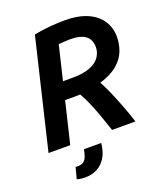

<svg xmlns="http://www.w3.org/2000/svg" viewBox="-161 -810 975 1128"><g transform="rotate(-20 326.0 -245.5)"><path d="M21.8 0 184.8 -682.2Q234.5 -691.8 283.9 -696.1Q333.2 -700.5 374.8 -700.5Q462.2 -700.5 519.8 -674.6Q577.2 -648.8 605.2 -604.4Q633.2 -560 633.2 -505.2Q633.2 -460.5 617 -417.6Q600.8 -374.8 560.5 -340.4Q520.2 -306 449.2 -284.2Q467.8 -251.2 487.8 -204.9Q507.8 -158.5 528.1 -105.6Q548.5 -52.8 565 0H419Q403.2 -48.2 386.4 -95.2Q369.5 -142.2 351.5 -184.9Q333.5 -227.5 314.5 -259.8Q307.8 -259.5 301.2 -259.2Q294.8 -259 287.5 -259H219.8L157.5 0ZM246 -367.5H305.8Q374.8 -367.5 416.4 -384.4Q458 -401.2 477.1 -429.4Q496.2 -457.5 496.2 -491Q496.2 -518.2 484.6 -539.2Q473 -560.2 445.4 -572.5Q417.8 -584.8 368.8 -584.8Q349.8 -584.8 330.4 -583.4Q311 -582 297 -580.8ZM176.5 208.5Q163.8 208.5 150.6 206.8Q137.5 205 124.8 201.5L143.5 130.5Q147.5 131.2 150.9 131.4Q154.2 131.5 157.2 131.5Q182.8 131.5 195.6 120.1Q208.5 108.8 214.8 90.1Q221 71.5 225.2 50H333Q327.2 106.5 304.6 141.4Q282 176.2 249.1 192.4Q216.2 208.5 176.5 208.5Z"/></g></svg>

Font: Ubuntu Sans
Style: Italic
Weight: 400
Italic angle: -13.5°
Designer: Dalton Maag Ltd
Foundry: Dalton Maag Ltd
Version: Version 1.006